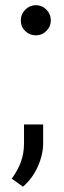

<svg xmlns="http://www.w3.org/2000/svg" viewBox="-20 -576 243 734"><path d="M59.6 -498Q59.6 -522 76.7 -539.1Q93.8 -556.2 117.2 -556.2Q140.6 -556.2 157.5 -539.1Q174.3 -522 174.3 -498Q174.3 -474.6 157.5 -457.8Q140.6 -440.9 117.2 -440.9Q93.3 -440.9 76.4 -457.3Q59.6 -473.6 59.6 -498ZM145 -100.1V-29.3Q145 15.1 124.5 60.8Q104 106.4 67.9 137.7L24.9 106.9Q47.9 75.7 59.8 43.2Q71.8 10.7 71.8 -27.8V-100.1Z"/></svg>

Font: Vazirmatn RD UI Light
Style: Regular
Weight: 300
Designer: Saber Rastikerdar
Foundry: Saber Rastikerdar
Version: Version 33.003